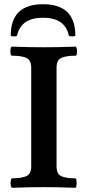

<svg xmlns="http://www.w3.org/2000/svg" viewBox="-20 -887 410 910"><path d="M39 3Q33 3 31 -8Q29 -19 31 -30.5Q33 -42 39 -42Q83 -42 105.5 -52.5Q128 -63 128 -99V-566Q128 -602 105 -612.5Q82 -623 37 -623Q32 -623 30 -633.5Q28 -644 30 -655Q32 -666 37 -666Q112 -663 187 -663Q263 -663 338 -666Q342 -666 344 -655Q346 -644 344.5 -633.5Q343 -623 338 -623Q293 -623 270.5 -612.5Q248 -602 248 -566V-99Q248 -63 269.5 -52.5Q291 -42 336 -42Q341 -42 342.5 -30.5Q344 -19 342.5 -8Q341 3 336 3Q261 0 187 0Q113 0 39 3ZM31 -719Q31 -867 184 -867Q337 -867 337 -719Q337 -716 329.5 -715Q322 -714 314.5 -715Q307 -716 306 -719Q288 -803 184 -803Q80 -803 61 -719Q61 -716 53 -715Q45 -714 38 -715Q31 -716 31 -719Z"/></svg>

Font: Junicode SmExp
Style: Bold
Weight: 700
Width: 6
Designer: Peter S. Baker
Version: Version 2.205; ttfautohint (v1.8.4)